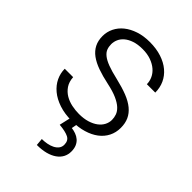

<svg xmlns="http://www.w3.org/2000/svg" viewBox="-220 -635 947 947"><g transform="rotate(45 253.0 -161.5)"><path d="M392.6 -134.3Q392.6 -150.4 387 -166.5Q381.3 -182.6 366 -197Q350.6 -211.4 323 -223.9Q295.4 -236.3 251.5 -245.6Q207.5 -254.9 173.1 -267.1Q138.7 -279.3 115 -296.6Q91.3 -314 79.1 -337.9Q66.9 -361.8 66.9 -394Q66.9 -423.3 79.8 -449.7Q92.8 -476.1 116.9 -495.6Q141.1 -515.1 175.5 -526.6Q210 -538.1 252.9 -538.1Q298.8 -538.1 335.2 -526.1Q371.6 -514.2 396.7 -492.9Q421.9 -471.7 435.1 -442.9Q448.2 -414.1 448.2 -380.4H389.6Q389.6 -400.9 380.6 -420.4Q371.6 -439.9 354.2 -454.8Q336.9 -469.7 311.3 -479Q285.6 -488.3 252.9 -488.3Q218.8 -488.3 194.6 -480Q170.4 -471.7 155 -458.5Q139.6 -445.3 132.6 -429Q125.5 -412.6 125.5 -396Q125.5 -378.4 130.9 -364Q136.2 -349.6 151.6 -337.2Q167 -324.7 194.6 -314.2Q222.2 -303.7 266.6 -293.5Q314.5 -282.2 349.1 -268.6Q383.8 -254.9 406.5 -236.1Q429.2 -217.3 440.2 -193.1Q451.2 -168.9 451.2 -137.2Q451.2 -104.5 437.5 -77.4Q423.8 -50.3 398.4 -31Q373 -11.7 336.9 -1Q300.8 9.8 256.3 9.8Q206.1 9.8 167.5 -3.2Q128.9 -16.1 102.5 -38.1Q76.2 -60.1 62.7 -88.6Q49.3 -117.2 49.3 -147.9H107.9Q109.9 -116.7 124 -95.9Q138.2 -75.2 159.2 -62.7Q180.2 -50.3 205.8 -44.9Q231.4 -39.6 256.3 -39.6Q289.6 -39.6 314.9 -47.4Q340.3 -55.2 357.7 -68.4Q375 -81.5 383.8 -98.6Q392.6 -115.7 392.6 -134.3ZM286.6 2.9 280.8 34.2Q295.9 36.1 310.3 41.3Q324.7 46.4 336.2 56.2Q347.7 65.9 354.5 81.1Q361.3 96.2 361.3 117.7Q361.3 139.6 351.8 157.5Q342.3 175.3 324 188.2Q305.7 201.2 278.8 208.3Q252 215.3 217.8 215.3L214.4 177.2Q232.4 177.2 250.2 173.8Q268.1 170.4 282 163.3Q295.9 156.2 304.4 145.3Q313 134.3 313 118.7Q313 90.3 291.7 79.6Q270.5 68.8 227.1 64.9L241.2 2.9Z"/></g></svg>

Font: Melbourne
Style: Light
Weight: 300
Designer: Google
Version: Version 2.000980; 2014